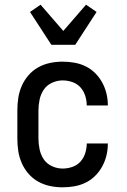

<svg xmlns="http://www.w3.org/2000/svg" viewBox="-20 -791 540 819"><path d="M247 8Q220 8 193.5 2.5Q167 -3 143.5 -16Q120 -29 102 -49.5Q84 -70 73 -95Q62 -120 58 -146.5Q54 -173 54 -200V-320Q54 -347 58 -373.5Q62 -400 73 -425Q84 -450 102 -470.5Q120 -491 143.5 -504Q167 -517 193.5 -522.5Q220 -528 247 -528Q273 -528 298 -523.5Q323 -519 345.5 -508Q368 -497 386 -479Q404 -461 416 -439Q428 -417 434 -392.5Q440 -368 440 -342V-341H350V-342Q350 -362 343.5 -382.5Q337 -403 323 -418.5Q309 -434 288.5 -441Q268 -448 247 -448Q224 -448 202 -438Q180 -428 167 -409Q154 -390 149 -366.5Q144 -343 144 -320V-200Q144 -177 149 -153.5Q154 -130 167 -111Q180 -92 202 -82Q224 -72 247 -72Q268 -72 288.5 -79Q309 -86 323 -101.5Q337 -117 343.5 -137.5Q350 -158 350 -178V-179H440V-178Q440 -152 434 -127.5Q428 -103 416 -81Q404 -59 386 -41Q368 -23 345.5 -12Q323 -1 298 3.5Q273 8 247 8ZM199 -600 108 -740 153 -771 250 -659 347 -771 392 -740 301 -600Z"/></svg>

Font: Iosevka Term Medium
Style: Regular
Weight: 500
Monospace: yes
Designer: Belleve Invis
Foundry: Belleve Invis
Version: Version 26.3.1